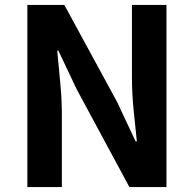

<svg xmlns="http://www.w3.org/2000/svg" viewBox="-20 -761 789 781"><path d="M91.3 0V-740.8H241.8L456.5 -346L531.7 -185.8H536.7Q530.6 -243.5 523.6 -312.7Q516.7 -381.9 516.7 -445.4V-740.8H657.2V0H506.4L292.7 -396.4L217.5 -555H212.8Q217.9 -495.4 224.7 -428.3Q231.6 -361.2 231.6 -296.7V0Z"/></svg>

Font: Noto Sans JP
Style: Regular
Weight: 100
Designer: Ryoko NISHIZUKA 西塚涼子 (kana, bopomofo & ideographs); Paul D. Hunt (Latin, Greek & Cyrillic); Sandoll Communications 산돌커뮤니
Foundry: Adobe
Version: Version 2.004;hotconv 1.0.118;makeotfexe 2.5.65603